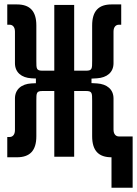

<svg xmlns="http://www.w3.org/2000/svg" viewBox="-20 -716 626 877"><path d="M13.2 2.4H57.1C115.2 2.4 146 -26.4 146 -93.8V-255.9C146 -291.5 146 -300.3 174.3 -300.3H228V0H318.8V-300.3H372.6C400.9 -300.3 400.9 -291.5 400.9 -255.9V-93.8C400.9 -26.4 431.6 2.4 489.3 2.4V141.6H585.9V-92.8H522.5C510.3 -92.8 498.5 -102.1 498.5 -124V-266.1C498.5 -308.1 468.3 -332 423.3 -335L397.9 -336.4V-356.9L423.3 -358.4C468.3 -361.3 498.5 -385.3 498.5 -427.2V-571.8C498.5 -593.8 510.3 -603 522.5 -603H533.7V-695.8H489.7C431.6 -695.8 400.9 -667 400.9 -599.6V-437.5C400.9 -401.9 400.9 -393.1 372.6 -393.1H318.8V-693.4H228V-393.1H174.3C146 -393.1 146 -401.9 146 -437.5V-599.6C146 -667 115.2 -695.8 57.1 -695.8H13.2V-603H24.4C36.6 -603 48.3 -593.8 48.3 -571.8V-427.2C48.3 -385.3 78.6 -360.8 123.5 -358.4L144 -357.4V-335.9L123.5 -335C78.6 -332.5 48.3 -308.1 48.3 -266.1V-121.6C48.3 -99.6 36.6 -90.3 24.4 -90.3H13.2Z"/></svg>

Font: Cascadia Mono NF
Style: Regular
Weight: 400
Monospace: yes
Designer: Aaron Bell
Foundry: Saja Typeworks
Version: Version 2404.023